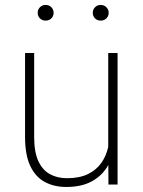

<svg xmlns="http://www.w3.org/2000/svg" viewBox="-20 -741 574 771"><path d="M163.1 -658.2Q149.4 -658.2 140.4 -667.2Q131.3 -676.3 131.3 -689.5Q131.3 -702.6 140.4 -711.9Q149.4 -721.2 163.1 -721.2Q177.2 -721.2 186.3 -711.9Q195.3 -702.6 195.3 -689.5Q195.3 -676.3 186.3 -667.2Q177.2 -658.2 163.1 -658.2ZM384.3 -658.2Q370.6 -658.2 361.6 -667.2Q352.5 -676.3 352.5 -689.5Q352.5 -702.6 361.6 -711.9Q370.6 -721.2 384.3 -721.2Q397.9 -721.2 407.2 -711.9Q416.5 -702.6 416.5 -689.5Q416.5 -676.3 407.2 -667.2Q397.9 -658.2 384.3 -658.2ZM414.6 -528.3H452.1V0H415.5L415 -78.6Q392.1 -37.1 350.3 -13.7Q308.6 9.8 246.1 9.8Q197.3 9.8 159.9 -10.3Q122.6 -30.3 101.6 -74.5Q80.6 -118.7 80.6 -191.9V-528.3H117.2V-190.9Q117.2 -129.4 134.5 -93Q151.9 -56.6 181.6 -41Q211.4 -25.4 248.5 -25.4Q299.8 -25.4 333.7 -42.2Q367.7 -59.1 387.2 -87.2Q406.7 -115.2 414.6 -150.9Z"/></svg>

Font: Robert Sans ExtraLight
Style: Regular
Weight: 250
Designer: Christian Robertson (extended by Adam Twardoch)
Foundry: Google
Version: Version 12.135;April 2, 2019;FontCreator 11.5.0.2425 64-bit;